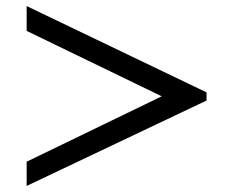

<svg xmlns="http://www.w3.org/2000/svg" viewBox="-20 -578 761 634"><path d="M662 -246 68 36V-44L514 -260L68 -476V-558L662 -273Z"/></svg>

Font: STIX Two Text SemiBold
Style: Italic
Weight: 600
Italic angle: -12°
Designer: Ross Mills, John Hudson & Paul Hanslow, Tiro Typeworks Ltd; with prior portions MicroPress Inc. and Coen Hoffman, Elsevi
Foundry: Tiro Typeworks Ltd
Version: Version 2.13 b171